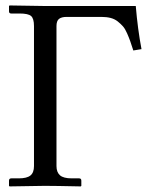

<svg xmlns="http://www.w3.org/2000/svg" viewBox="-20 -666 526 687"><path d="M342.8 -605.5H218.3Q200.2 -605.5 191.2 -598.4Q182.1 -591.3 182.1 -572.8V-71.8Q182.1 -49.8 194.6 -38.8Q207 -27.8 236.8 -27.8H263.2Q271 -27.8 271 -19.5V-1L269 1Q175.8 -1 140.1 -1L14.2 1L12.2 -1V-19.5Q12.2 -27.8 20.5 -27.8H46.9Q76.2 -27.8 88.9 -38.1Q101.6 -48.3 101.6 -71.8V-572.8Q101.6 -599.6 91.3 -608.6Q81.1 -617.7 49.8 -617.7H20Q12.2 -617.7 12.2 -625.5V-644.5L14.2 -646.5Q128.9 -644.5 141.6 -644.5H219.2H465.8Q472.7 -562 486.3 -490.2L457 -485.4Q450.2 -506.8 446 -518.6Q441.9 -530.3 434.8 -546.6Q427.7 -563 419.9 -571.8Q412.1 -580.6 401.1 -589.4Q390.1 -598.1 375.7 -601.8Q361.3 -605.5 342.8 -605.5Z"/></svg>

Font: Libertinage
Style: b
Weight: 400
Designer: OSP
Foundry: OSP
Version: Version 1.0; 2008; OFL relea